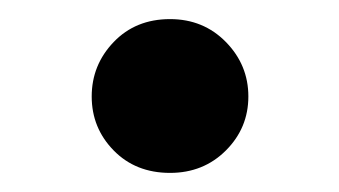

<svg xmlns="http://www.w3.org/2000/svg" viewBox="-20 -360 355 201"><path d="M76 -259Q76 -292 99 -316Q122 -340 158 -340Q193 -340 216.5 -316Q240 -292 240 -259Q240 -226 216.5 -202.5Q193 -179 158 -179Q122 -179 99 -202.5Q76 -226 76 -259Z"/></svg>

Font: Von Semi
Style: Regular
Weight: 600
Version: Version 4.000; ttfautohint (v1.8.4.7-5d5b)